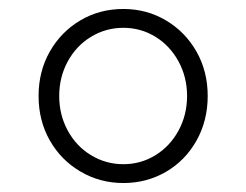

<svg xmlns="http://www.w3.org/2000/svg" viewBox="-20 -775 549 428"><path d="M66 -561Q66 -616 91 -660Q116 -704 159 -729.5Q202 -755 255 -755Q307 -755 350 -729.5Q393 -704 418 -660Q443 -616 443 -561Q443 -506 418 -461.5Q393 -417 350 -392Q307 -367 255 -367Q203 -367 159.5 -392.5Q116 -418 91 -462Q66 -506 66 -561ZM255 -409Q294 -409 326.5 -429Q359 -449 378 -484Q397 -519 397 -561Q397 -603 378 -638Q359 -673 326.5 -693Q294 -713 255 -713Q216 -713 183 -693Q150 -673 131 -638Q112 -603 112 -561Q112 -519 131 -484Q150 -449 183 -429Q216 -409 255 -409Z"/></svg>

Font: Eudoxus Sans ExtraLight
Style: Regular
Weight: 200
Designer: Stijn de Vries
Foundry: tokotype
Version: Version 2.005